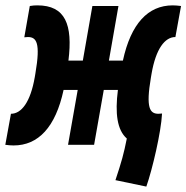

<svg xmlns="http://www.w3.org/2000/svg" viewBox="-54 -540 695 716"><path d="M491.7 155.8C514.2 91.8 546.9 -47.4 550.3 -116.7C546.4 -116.2 541.5 -115.7 537.1 -115.7C504.9 -115.7 489.3 -136.7 508.8 -251L511.2 -265.1C527.3 -358.4 561 -401.9 600.1 -401.9L621.1 -517.6C610.4 -519 600.1 -520 590.3 -520C498 -520 434.1 -451.7 404.3 -314H352.1L387.7 -517.6H290.5L254.9 -314H201.2C217.8 -448.2 189.9 -520 85.4 -520C76.7 -520 67.4 -519.5 57.1 -517.6L36.6 -400.9C40.5 -401.4 45.4 -401.9 49.8 -401.9C82 -401.9 97.7 -380.9 78.1 -266.6L75.7 -252.4C59.6 -159.2 25.9 -115.7 -13.2 -115.7L-34.2 0C-23.4 1.5 -13.2 2.4 -3.4 2.4C88.9 2.4 153.3 -65.9 183.1 -204.6H235.8L199.7 0H296.9L333 -204.6H385.7C374.5 -116.7 382.8 -55.2 418.9 -23.4C407.7 33.2 399.4 63 376.5 131.8Z"/></svg>

Font: Cascadia Code
Style: Bold Italic
Weight: 700
Italic angle: -10°
Monospace: yes
Designer: Aaron Bell
Foundry: Saja Typeworks
Version: Version 2404.023